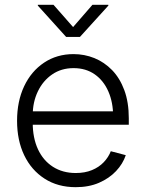

<svg xmlns="http://www.w3.org/2000/svg" viewBox="-20 -776 611 808"><path d="M298.8 11.7Q223.1 11.7 167.5 -24.2Q111.8 -60.1 81.8 -122.8Q51.8 -185.5 51.8 -267.6Q51.8 -349.6 81.5 -412.8Q111.3 -476.1 165.3 -512.2Q219.2 -548.3 289.6 -548.3Q335.4 -548.3 377.2 -531.5Q418.9 -514.6 451.7 -481Q484.4 -447.3 503.2 -396.5Q522 -345.7 522 -278.3V-251H93.3V-307.6H486.3L456.1 -286.6Q456.1 -345.2 436 -391.1Q416 -437 378.7 -463.1Q341.3 -489.3 289.6 -489.3Q237.8 -489.3 199.2 -462.6Q160.6 -436 139.2 -391.1Q117.7 -346.2 117.7 -291.5V-259.3Q117.7 -195.8 139.6 -148.2Q161.6 -100.6 202.6 -74.2Q243.7 -47.9 298.8 -47.9Q337.4 -47.9 366.9 -60.1Q396.5 -72.3 416.5 -93.3Q436.5 -114.3 446.3 -139.6L509.3 -123Q497.1 -86.4 468.3 -55.9Q439.5 -25.4 396.7 -6.8Q354 11.7 298.8 11.7ZM205.1 -755.9 287.6 -662.1 369.1 -755.9H436V-752.4L316.4 -620.6H258.3L139.2 -752.4V-755.9Z"/></svg>

Font: Inter 17pt Light
Style: Regular
Weight: 300
Version: Version 4.001;git-66647c0bb